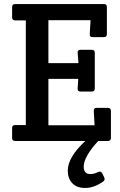

<svg xmlns="http://www.w3.org/2000/svg" viewBox="-20 -699 595 952"><path d="M316 147Q316 81 403 0H55Q40 0 40 -15V-64Q40 -79 55 -79H108V-598H55Q40 -598 40 -613V-664Q40 -679 55 -679H495Q510 -679 510 -664V-530Q510 -515 495 -515H439Q424 -515 425 -530L429 -599H220V-386H369L365 -437Q364 -452 379 -452H435Q450 -452 450 -437V-260Q450 -245 435 -245H379Q364 -245 365 -260L368 -308H220V-78H449L445 -149Q444 -164 459 -164H515Q530 -164 530 -149V-15Q530 0 515 0H467Q395 78 395 128Q395 164 428 164Q446 164 463 155.5Q480 147 486 159L496 179Q504 194 489 203Q445 233 402.5 233Q360 233 338 209Q316 185 316 147Z"/></svg>

Font: Crete Round
Style: Regular
Weight: 400
Designer: Veronika Burian
Foundry: TypeTogether
Version: Version 1.001